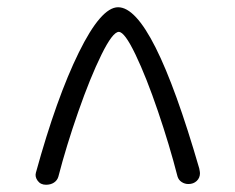

<svg xmlns="http://www.w3.org/2000/svg" viewBox="-20 -721 650 530"><path d="M79 -244Q136 -451 197.5 -576Q259 -701 306 -701Q401 -701 530 -256Q532 -246 532 -243Q532 -230 523 -221.5Q514 -213 500 -213Q490 -213 481.5 -218.5Q473 -224 470 -234Q448 -320 416 -414Q384 -508 354 -570.5Q324 -633 308 -633Q291 -633 260 -570Q229 -507 196 -412.5Q163 -318 141 -233Q138 -223 129 -217Q120 -211 107 -211Q92 -211 84 -222Q76 -233 79 -244Z"/></svg>

Font: Mali
Style: Regular
Weight: 400
Version: Version 1.000; ttfautohint (v1.6)